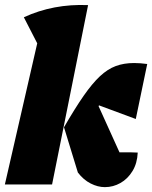

<svg xmlns="http://www.w3.org/2000/svg" viewBox="-31 -758 625 789"><path d="M-11 0 122 -580 67 -687Q188 -743 331 -737L183 0ZM289 -49 232 -235Q277 -313 312.5 -364Q348 -415 379.5 -444.5Q411 -474 444.5 -486.5Q478 -499 520 -499Q533 -499 546 -498Q559 -497 574 -495L527 -269L376 -325Q375 -324 374 -322L460 -132Q469 -132 482 -132Q493 -132 506 -132Q519 -132 535 -131Q533 -87 513.5 -55Q494 -23 464 -6Q434 11 400 11Q371 11 341.5 -4Q312 -19 289 -49Z"/></svg>

Font: Piazzolla Black
Style: Italic
Weight: 900
Italic angle: -11.3°
Designer: Juan Pablo del Peral
Foundry: Huerta Tipografica
Version: Version 1.330